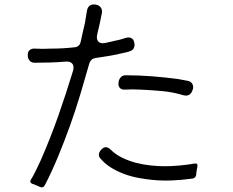

<svg xmlns="http://www.w3.org/2000/svg" viewBox="-20 -817 1040 857"><path d="M157 17Q151 13 141 10Q132 5 125 4Q110 -3 118 -15Q129 -33 139.5 -54.5Q150 -76 162 -102Q205 -200 240 -299.5Q275 -399 306 -501Q312 -522 302.5 -533Q293 -544 272 -542Q237 -539 203 -538Q169 -537 134 -537Q121 -537 113 -545.5Q105 -554 104 -567V-571Q103 -585 112 -593Q121 -601 135 -600Q168 -598 209 -600Q261 -600 313 -606Q335 -608 340 -630Q345 -652 349.5 -673Q354 -694 359 -714Q364 -743 368 -768Q373 -800 405 -797L408 -796Q422 -794 429.5 -784Q437 -774 435 -760Q426 -712 414 -664Q409 -643 418.5 -632Q428 -621 449 -625Q462 -628 473.5 -630.5Q485 -633 497 -636Q509 -638 520.5 -641.5Q532 -645 542 -648Q556 -652 566 -647Q576 -642 579 -628L580 -624Q582 -612 577 -602Q572 -592 559 -588Q547 -584 532.5 -581Q518 -578 501 -574Q478 -569 454.5 -565.5Q431 -562 406 -558Q386 -555 379 -535Q360 -468 339 -397.5Q318 -327 293 -257.5Q268 -188 240 -120Q212 -52 180 10Q172 24 157 17ZM798 -392Q753 -406 703 -410.5Q653 -415 607 -417Q570 -419 538 -417Q523 -416 515 -424.5Q507 -433 509 -448L510 -454Q512 -465 520 -473Q528 -481 540 -481Q600 -481 658 -476.5Q716 -472 776 -464Q787 -462 797.5 -460Q808 -458 819 -456Q833 -453 839 -441.5Q845 -430 840 -416L839 -414Q829 -384 798 -392ZM839 -20Q741 -6 660 -14Q630 -17 597.5 -23Q565 -29 534 -40.5Q503 -52 475.5 -69Q448 -86 428 -110Q420 -118 421.5 -129Q423 -140 431 -148L434 -151Q443 -160 452 -160Q463 -160 474 -149Q495 -128 524.5 -113.5Q554 -99 586.5 -90.5Q619 -82 652.5 -78.5Q686 -75 715 -75Q777 -75 849 -87Q864 -90 861 -73Q860 -69 859.5 -65Q859 -61 858 -56Q857 -51 856.5 -47Q856 -43 856 -39Q854 -22 839 -20Z"/></svg>

Font: Higure Gothic
Style: Regular
Weight: 400
Designer: Yoshimichi Ohira
Foundry: Positype
Version: Version 1.000